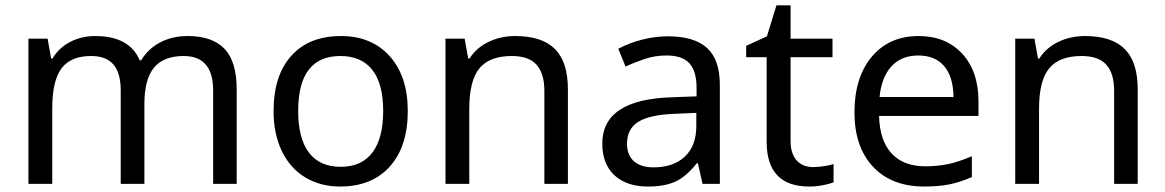

<svg xmlns="http://www.w3.org/2000/svg" viewBox="-20 -679 4302 709"><path d="M767.1 0V-345.2Q767.1 -472.2 658.2 -472.2Q583.5 -472.2 548.3 -428.7Q513.2 -385.3 513.2 -295.9V0H425.8V-345.2Q425.8 -408.7 399.2 -440.4Q372.6 -472.2 315.9 -472.2Q241.7 -472.2 207.3 -426.8Q172.9 -381.3 172.9 -277.8V0H85V-536.1H155.8L168.9 -462.9H173.8Q196.8 -502 238.5 -523.9Q280.3 -545.9 332 -545.9Q458 -545.9 496.1 -456.1H501Q526.9 -499 571.5 -522.5Q616.2 -545.9 672.9 -545.9Q763.7 -545.9 808.8 -499Q854 -452.1 854 -349.1V0Z M1485.8 -269Q1485.8 -137.7 1419.4 -64Q1353 9.8 1235.8 9.8Q1163.1 9.8 1106.9 -24.2Q1050.8 -58.1 1020.5 -121.6Q990.2 -185.1 990.2 -269Q990.2 -399.9 1055.7 -472.9Q1121.1 -545.9 1239.3 -545.9Q1352.5 -545.9 1419.2 -471.4Q1485.8 -397 1485.8 -269ZM1081.1 -269Q1081.1 -168 1120.8 -115.5Q1160.6 -63 1238.3 -63Q1314.9 -63 1355 -115.5Q1395 -168 1395 -269Q1395 -370.1 1354.7 -421.1Q1314.5 -472.2 1236.8 -472.2Q1081.1 -472.2 1081.1 -269Z M1990.2 0V-342.8Q1990.2 -408.2 1961.2 -440.2Q1932.1 -472.2 1870.1 -472.2Q1787.6 -472.2 1750.2 -426.5Q1712.9 -380.9 1712.9 -277.8V0H1625V-536.1H1695.8L1709 -462.9H1713.9Q1738.8 -502.4 1783.7 -524.2Q1828.6 -545.9 1882.8 -545.9Q1981.4 -545.9 2029.3 -498Q2077.1 -450.2 2077.1 -349.1V0Z M2574.2 0 2557.1 -76.2H2553.2Q2513.2 -25.9 2473.4 -8.1Q2433.6 9.8 2373 9.8Q2293.9 9.8 2249 -31.7Q2204.1 -73.2 2204.1 -148.9Q2204.1 -312 2461.4 -319.8L2552.2 -323.2V-355Q2552.2 -416 2525.9 -445.1Q2499.5 -474.1 2441.4 -474.1Q2398.9 -474.1 2361.1 -461.4Q2323.2 -448.7 2290 -433.1L2263.2 -499Q2303.7 -520.5 2351.6 -532.7Q2399.4 -544.9 2446.3 -544.9Q2543.5 -544.9 2590.8 -502Q2638.2 -459 2638.2 -365.2V0ZM2393.1 -61Q2466.8 -61 2509 -100.8Q2551.3 -140.6 2551.3 -213.9V-262.2L2472.2 -258.8Q2379.9 -255.4 2337.6 -229.5Q2295.4 -203.6 2295.4 -147.9Q2295.4 -106 2321 -83.5Q2346.7 -61 2393.1 -61Z M2983.4 -62Q3000.5 -62 3023.4 -65.4Q3046.4 -68.8 3058.1 -73.2V-5.9Q3045.9 -0.5 3020.3 4.6Q2994.6 9.8 2968.3 9.8Q2811 9.8 2811 -155.8V-467.8H2735.4V-509.8L2812 -544.9L2847.2 -659.2H2899.4V-536.1H3054.2V-467.8H2899.4V-158.2Q2899.4 -111.8 2921.6 -86.9Q2943.8 -62 2983.4 -62Z M3393.1 9.8Q3272.5 9.8 3203.9 -63.2Q3135.3 -136.2 3135.3 -264.2Q3135.3 -393.1 3199.2 -469.5Q3263.2 -545.9 3372.1 -545.9Q3473.1 -545.9 3533.2 -480.7Q3593.3 -415.5 3593.3 -304.2V-251H3226.1Q3228.5 -159.7 3272.5 -112.3Q3316.4 -64.9 3397 -64.9Q3439.9 -64.9 3478.5 -72.5Q3517.1 -80.1 3568.8 -102.1V-24.9Q3524.4 -5.9 3485.4 2Q3446.3 9.8 3393.1 9.8ZM3371.1 -474.1Q3308.1 -474.1 3271.5 -433.6Q3234.9 -393.1 3228 -320.8H3501Q3500 -396 3466.3 -435.1Q3432.6 -474.1 3371.1 -474.1Z M4094.2 0V-342.8Q4094.2 -408.2 4065.2 -440.2Q4036.1 -472.2 3974.1 -472.2Q3891.6 -472.2 3854.2 -426.5Q3816.9 -380.9 3816.9 -277.8V0H3729V-536.1H3799.8L3813 -462.9H3817.9Q3842.8 -502.4 3887.7 -524.2Q3932.6 -545.9 3986.8 -545.9Q4085.4 -545.9 4133.3 -498Q4181.2 -450.2 4181.2 -349.1V0Z"/></svg>

Font: Noto Sans Malayalam
Style: Regular
Weight: 400
Designer: Monotype Design team
Foundry: Monotype Imaging Inc.
Version: Version 1.02